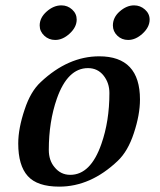

<svg xmlns="http://www.w3.org/2000/svg" viewBox="-20 -679 595 716"><path d="M502 -308Q502 -251 479 -182Q457 -115 419 -79Q318 17 201 17Q119 17 83.5 -22.5Q48 -62 48 -144Q48 -200 72 -271Q94 -338 132 -373Q234 -469 350 -469Q502 -469 502 -308ZM388 -332Q388 -370 366 -397.5Q344 -425 308 -425Q232 -425 192 -311Q162 -225 162 -120Q162 -81 183 -56Q206 -27 242 -27Q318 -27 358 -142Q388 -227 388 -332ZM458 -530Q434 -530 417.5 -546Q401 -562 401 -584Q401 -614 426 -636Q452 -659 480 -659Q503 -659 520.5 -643.5Q538 -628 538 -606Q538 -578 512 -554Q486 -530 458 -530ZM186 -530Q162 -530 145 -546Q128 -562 128 -584Q128 -613 154 -636Q180 -659 209 -659Q232 -659 249 -643.5Q266 -628 266 -606Q266 -578 240 -554Q214 -530 186 -530Z"/></svg>

Font: GFS Didot
Style: Bold Italic
Weight: 700
Italic angle: -12°
Designer: Designed by Takis Katsoulidis and George D. Matthiopoulos.
Foundry: Designed by Takis Katsoulidis and George D. Matthiopoulos.
Version: Version 1.0